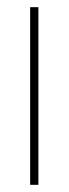

<svg xmlns="http://www.w3.org/2000/svg" viewBox="-20 -515 191 535"><path d="M64 0V-495H87V0Z"/></svg>

Font: Alumni Sans Thin Thin
Style: Regular
Weight: 250
Version: Version 1.018